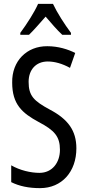

<svg xmlns="http://www.w3.org/2000/svg" viewBox="-20 -963 453 993"><path d="M254 -943H177C158 -900 121 -842 85 -793V-783H130C154 -806 185 -842 216 -877C246 -842 274 -809 302 -783H347V-793C314 -837 275 -898 254 -943ZM375 -196C375 -288 331 -347 238 -396C155 -441 128 -467 128 -540C128 -601 165 -645 227 -645C263 -645 302 -634 342 -612L369 -689C332 -708 281 -724 225 -724C118 -725 41 -647 43 -536C43 -423 95 -378 180 -332C262 -289 290 -257 290 -188C290 -123 251 -69 184 -69C139 -69 83 -82 38 -108V-21C80 0 129 10 187 10C300 10 375 -75 375 -196Z"/></svg>

Font: Noto Sans UI Condensed
Style: Regular
Weight: 400
Width: 3
Designer: Monotype Design Team
Foundry: Monotype Imaging Inc.
Version: Version 1.901